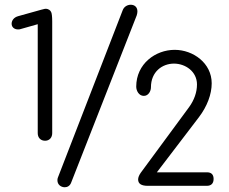

<svg xmlns="http://www.w3.org/2000/svg" viewBox="-20 -783 965 809"><path d="M224 -35C222 -31 222 -27 222 -23C222 -5 237 6 253 6C264 6 275 0 280 -14L556 -718C558 -724 559 -730 559 -735C559 -754 546 -763 531 -763C518 -763 503 -756 497 -740ZM139 -222C139 -203 151 -190 170 -190C188 -190 200 -203 200 -222V-693C200 -714 198 -727 196 -731C193 -739 185 -746 172 -746C169 -746 166 -746 57 -715C38 -710 29 -696 29 -683C29 -668 41 -659 56 -659C59 -659 62 -659 65 -660L139 -681ZM554 -418C554 -401 565 -379 586 -379C606 -379 616 -400 616 -415C616 -481 664 -515 713 -515C761 -515 810 -482 810 -427C810 -394 798 -361 777 -332L573 -55C566 -45 562 -35 562 -27C562 -9 575 0 603 0H851C870 0 880 -10 880 -29C880 -47 871 -57 852 -57H641L818 -289C853 -335 872 -386 872 -432C872 -517 794 -573 716 -573C635 -573 554 -514 554 -418Z"/></svg>

Font: Numismatica Pro
Style: Regular
Weight: 400
Designer: Chris Hopkins
Foundry: Edward C. D. Hopkins
Version: Version 2.19D